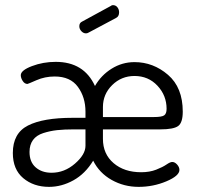

<svg xmlns="http://www.w3.org/2000/svg" viewBox="-20 -721 768 748"><path d="M30 -125Q30 -202 89 -232Q148 -262 262 -262H313V-286Q313 -342 283.5 -382.5Q254 -423 193 -423Q155 -423 122 -408.5Q89 -394 87 -394Q76 -394 68.5 -405.5Q61 -417 61 -428Q61 -447 104.5 -463.5Q148 -480 197 -480Q307 -480 350 -386Q374 -428 415 -453.5Q456 -479 504 -479Q577 -479 634.5 -429.5Q692 -380 692 -286Q692 -243 674 -230Q656 -217 605 -217H381V-180Q381 -121 422.5 -85.5Q464 -50 530 -50Q563 -50 588.5 -60Q614 -70 628.5 -80Q643 -90 651 -90Q661 -90 670 -80Q679 -70 679 -59Q679 -36 628 -14.5Q577 7 520 7Q463 7 415 -20Q367 -47 343 -95Q312 -44 266 -18.5Q220 7 171 7Q111 7 70.5 -27Q30 -61 30 -125ZM95 -129Q95 -90 119 -69Q143 -48 181 -48Q231 -48 272 -83.5Q313 -119 313 -153V-217H270Q230 -217 202.5 -214Q175 -211 148.5 -202.5Q122 -194 108.5 -175.5Q95 -157 95 -129ZM289 -619Q289 -632 300 -637L412 -698Q415 -701 420 -701Q431 -701 437.5 -692.5Q444 -684 444 -673Q444 -657 432 -651L325 -594Q320 -591 315 -591Q305 -591 297 -599.5Q289 -608 289 -619ZM381 -265H579Q610 -265 619.5 -271.5Q629 -278 629 -297Q629 -349 593.5 -387Q558 -425 504 -425Q453 -425 417 -389.5Q381 -354 381 -304Z"/></svg>

Font: Terminal Dosis
Style: Regular
Weight: 400
Designer: Edgar Tolentino, Pablo Impallari, Igino Marini
Foundry: Edgar Tolentino, Pablo Impallari, Igino Marini
Version: Version 1.007